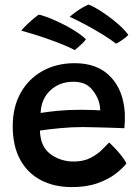

<svg xmlns="http://www.w3.org/2000/svg" viewBox="-20 -804 594 822"><path d="M521 -104Q506 -84 475.2 -60.2Q444.5 -36.5 397.8 -19.8Q351 -3 287.5 -3Q212 -3 155 -32.8Q98 -62.5 66.2 -120.8Q34.5 -179 34.5 -263.5Q34.5 -345.5 68.2 -406Q102 -466.5 162 -500Q222 -533.5 300 -533.5Q398 -533.5 453.5 -475.2Q509 -417 514.5 -317.5Q515.5 -285 512.5 -255Q505.5 -255.5 483.8 -256.2Q462 -257 433.8 -257.8Q405.5 -258.5 378.5 -259.2Q351.5 -260 334 -260Q285.5 -260 236.5 -255.2Q187.5 -250.5 151 -245Q151.5 -222.5 157.5 -200.5Q169.5 -159 208.5 -135.8Q247.5 -112.5 295 -112.5Q338 -112.5 368 -128.2Q398 -144 417.2 -163.5Q436.5 -183 447.5 -194Q451.5 -190.5 466.8 -175Q482 -159.5 498 -139.8Q514 -120 521 -104ZM154 -320.5Q185.5 -325.5 228.8 -329.8Q272 -334 328.5 -334Q357.5 -334 378.8 -333Q400 -332 409 -331.5Q409 -346 405 -362.5Q397 -395.5 370.5 -424.8Q344 -454 294.5 -454Q234.5 -454 195.2 -416.8Q156 -379.5 154 -320.5ZM358.5 -784.5Q369 -781.5 390.2 -769.5Q411.5 -757.5 437.2 -739.2Q463 -721 487.8 -699.2Q512.5 -677.5 529.5 -654.5Q518 -642.5 500.2 -630.8Q482.5 -619 476.5 -617Q456.5 -633.5 421.2 -655.2Q386 -677 347.2 -697.8Q308.5 -718.5 278.5 -732Q286 -739.5 308.8 -755.8Q331.5 -772 358.5 -784.5ZM145 -741Q155.5 -740.5 180.2 -731.2Q205 -722 236.2 -707.2Q267.5 -692.5 297.2 -674Q327 -655.5 348 -636Q344 -629.5 333.8 -619.5Q323.5 -609.5 313.5 -600.8Q303.5 -592 300 -589.5Q283 -599 254.5 -610.8Q226 -622.5 192.5 -634.5Q159 -646.5 127 -656.5Q95 -666.5 71 -673Q77 -681 99 -702.2Q121 -723.5 145 -741Z"/></svg>

Font: Grandstander Medium
Style: Regular
Weight: 500
Designer: Tyler Finck
Foundry: Etcetera Type Co
Version: Version 1.200; ttfautohint (v1.8.3)